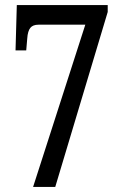

<svg xmlns="http://www.w3.org/2000/svg" viewBox="-20 -734 482 754"><path d="M110 0 315 -637H131Q109 -637 99 -624.5Q89 -612 87 -583L83 -536H41L46 -714H403V-687L197 0Z"/></svg>

Font: Noto Serif ExtraCondensed
Style: Regular
Weight: 400
Width: 2
Designer: Monotype Design Team
Foundry: Monotype Imaging Inc.
Version: Version 2.013